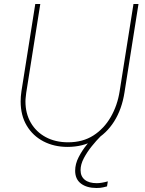

<svg xmlns="http://www.w3.org/2000/svg" viewBox="-20 -720 725 958"><path d="M317 13Q250 13 197 -14.5Q144 -42 113.5 -93Q83 -144 83 -214Q83 -226 84 -239Q85 -252 87 -265L156 -700H181L111 -258Q110 -247 108.5 -236Q107 -225 107 -214Q107 -154 133.5 -108Q160 -62 208 -36Q256 -10 320 -10Q393 -10 446 -44Q499 -78 532.5 -136Q566 -194 577 -265L646 -700H671L601 -258Q588 -175 549.5 -114Q511 -53 451.5 -20Q392 13 317 13ZM462 218Q413 218 384 196Q355 174 355 132Q355 98 372.5 64Q390 30 415 -0.5Q440 -31 463 -53.5Q486 -76 496 -86L514 -72Q504 -62 482.5 -40.5Q461 -19 438 9.5Q415 38 398.5 69Q382 100 382 129Q382 160 403 177Q424 194 463 194Q485 194 518 185L514 210Q510 211 496 214.5Q482 218 462 218Z"/></svg>

Font: MuseoModerno Thin Thin
Style: Italic
Weight: 250
Italic angle: -9°
Version: Version 1.003